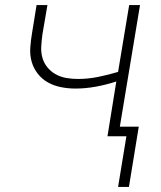

<svg xmlns="http://www.w3.org/2000/svg" viewBox="-20 -540 640 761"><path d="M448 201 481 0H406L441 -217Q401 -204 360 -196.5Q319 -189 279 -189Q250 -189 222 -194.5Q194 -200 170.5 -213Q147 -226 130 -247.5Q113 -269 105.5 -295.5Q98 -322 100 -351Q102 -380 107 -409L125 -520H168L148 -403Q145 -380 143.5 -356.5Q142 -333 148 -311.5Q154 -290 168 -273Q182 -256 201 -245.5Q220 -235 242.5 -231Q265 -227 289 -227Q328 -227 368 -235Q408 -243 448 -255L492 -520H535L455 -38H530L491 201Z"/></svg>

Font: Iosevka SS04 XLt Ex
Style: Italic
Weight: 200
Width: 7
Italic angle: -9°
Monospace: yes
Designer: Belleve Invis
Foundry: Belleve Invis
Version: Version 19.0.0; ttfautohint (v1.8.4)